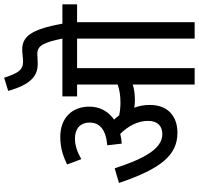

<svg xmlns="http://www.w3.org/2000/svg" viewBox="-36 -900 936 903"><g transform="rotate(-90 431.5 -448.0)"><path d="M390 -211C390 -239 385 -263 377 -284C389 -282 401 -281 411 -281C438 -281 462 -284 486 -291V0H563V-553H702V0H779V-553H863V-622H772C745 -773 710 -811 650 -811C629 -811 613 -807 595 -807C554 -807 540 -829 518 -896L456 -877C488 -762 533 -738 584 -738C600 -738 616 -740 630 -740C668 -740 684 -712 702 -622H430V-553H486V-362C459 -353 435 -349 401 -349C379 -349 360 -351 341 -355C335 -363 328 -372 321 -379C358 -405 382 -444 382 -495C382 -575 331 -632 239 -632C186 -632 148 -618 110 -600L135 -533C168 -552 199 -563 233 -563C277 -563 307 -539 307 -494C307 -446 273 -417 200 -411L208 -343C224 -344 239 -346 254 -350C288 -315 315 -271 315 -219C315 -174 290 -152 253 -152C184 -152 137 -237 92 -376L23 -356C90 -158 154 -81 259 -81C337 -81 390 -126 390 -211Z"/></g></svg>

Font: Noto Sans Devanagari UI Condensed
Style: Regular
Weight: 400
Width: 3
Designer: Jelle Bosma - Monotype Design Team
Foundry: Monotype Imaging Inc.
Version: Version 2.003